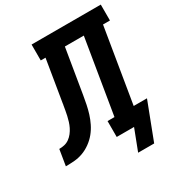

<svg xmlns="http://www.w3.org/2000/svg" viewBox="-259 -870 1072 1151"><g transform="rotate(-30 277.0 -294.5)"><path d="M471 146H360L416 0H296V-110H344L429 -625H298L247 -317Q242 -287 236 -257.5Q230 -228 221 -199Q212 -170 198 -141.5Q184 -113 164 -88.5Q144 -64 117.5 -45Q91 -26 62.5 -15.5Q34 -5 3.5 -2.5Q-27 0 -56 0L-38 -110Q-20 -110 -2 -114Q16 -118 31.5 -129Q47 -140 59 -155.5Q71 -171 79 -187.5Q87 -204 92.5 -221.5Q98 -239 102 -257Q106 -275 109 -292.5Q112 -310 115 -328L116 -330Q116 -331 116 -332Q116 -333 116 -334L164 -625H131V-735H610V-625H562L477 -110H569Z"/></g></svg>

Font: Iosevka Slab XBdEx
Style: Italic
Weight: 800
Width: 7
Italic angle: -9°
Monospace: yes
Designer: Belleve Invis
Foundry: Belleve Invis
Version: Version 11.1.1; ttfautohint (v1.8.3)